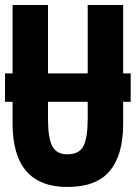

<svg xmlns="http://www.w3.org/2000/svg" viewBox="-20 -734 540 764"><path d="M248 -120Q205 -120 188 -152.5Q171 -185 171 -260V-329H329V-262Q329 -187 312.5 -153.5Q296 -120 248 -120ZM470 -240V-329H500V-442H470V-714H329V-442H171V-714H30V-442H0V-329H30V-243Q30 10 248 10Q364 10 417 -54Q470 -118 470 -240Z"/></svg>

Font: Noto Sans Mono UI Condensed ExtraBold
Style: Regular
Weight: 800
Width: 3
Designer: Monotype Design team
Foundry: Monotype Imaging Inc.
Version: 1.000